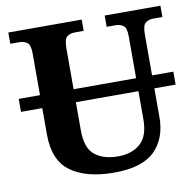

<svg xmlns="http://www.w3.org/2000/svg" viewBox="-80 -797 908 889"><g transform="rotate(-10 373.5 -352.0)"><path d="M10 -342V-403H110V-600Q110 -640 94.5 -650.5Q79 -661 59 -661H16V-714H361V-661H319Q298 -661 283 -650Q268 -639 268 -596V-403H562V-600Q562 -640 547 -650.5Q532 -661 511 -661H469V-714H731V-661H688Q667 -661 652 -650Q637 -639 637 -596V-403H737V-342H637V-206Q637 -106 577.5 -48Q518 10 387 10Q257 10 183.5 -42.5Q110 -95 110 -218V-342ZM268 -210Q268 -126 308.5 -93.5Q349 -61 417 -61Q484 -61 523 -96.5Q562 -132 562 -208V-342H268Z"/></g></svg>

Font: NotoSerif-Bold
Style: Regular
Weight: 700
Designer: Monotype Design Team
Foundry: Monotype Imaging Inc.
Version: Version 2.007; ttfautohint (v1.8) -l 8 -r 50 -G 200 -x 14 -D